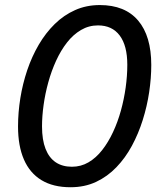

<svg xmlns="http://www.w3.org/2000/svg" viewBox="-20 -745 652 774"><path d="M264.2 9.8Q194.3 9.8 147.2 -18.8Q100.1 -47.4 76.4 -102.1Q52.7 -156.7 52.7 -234.9Q52.7 -291.5 62 -349.4Q71.3 -407.2 89.8 -462.2Q108.4 -517.1 136.2 -564.7Q164.1 -612.3 200.7 -648.2Q237.3 -684.1 282.7 -704.3Q328.1 -724.6 382.3 -724.6Q483.9 -724.6 536.9 -662.1Q589.8 -599.6 589.8 -482.9Q589.8 -430.2 581.3 -373.3Q572.8 -316.4 555.4 -261.2Q538.1 -206.1 511.7 -157.2Q485.4 -108.4 449.2 -70.8Q413.1 -33.2 367.2 -11.7Q321.3 9.8 264.2 9.8ZM270 -72.8Q306.2 -72.8 336.7 -90.6Q367.2 -108.4 391.8 -139.9Q416.5 -171.4 435.5 -212.2Q454.6 -252.9 467.3 -298.8Q480 -344.7 486.6 -392.1Q493.2 -439.5 493.2 -483.9Q493.2 -561 462.6 -601.8Q432.1 -642.6 375 -642.6Q337.9 -642.6 306.4 -624Q274.9 -605.5 250 -573.5Q225.1 -541.5 206.3 -500.5Q187.5 -459.5 174.8 -413.6Q162.1 -367.7 155.8 -322Q149.4 -276.4 149.4 -235.4Q149.4 -181.2 163.6 -145Q177.7 -108.9 204.6 -90.8Q231.4 -72.8 270 -72.8Z"/></svg>

Font: Open Sans SemiCondensed Medium
Style: Italic
Weight: 500
Width: 4
Italic angle: -12°
Designer: Monotype Design Team
Foundry: Monotype Imaging Inc.
Version: Version 3.000